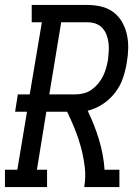

<svg xmlns="http://www.w3.org/2000/svg" viewBox="-46 -755 566 775"><path d="M-26 0V-70H24L63 -304H15L26 -374H74L123 -665H82V-735H308Q336 -735 363 -728.5Q390 -722 411.5 -706Q433 -690 446.5 -666.5Q460 -643 466 -616.5Q472 -590 471.5 -561Q471 -532 466 -504Q461 -472 450.5 -440.5Q440 -409 419 -381.5Q398 -354 369 -335Q340 -316 308 -308Q321 -281 332.5 -252Q344 -223 353 -193.5Q362 -164 368 -133Q374 -102 376 -70H436V0H294Q301 -41 296 -81.5Q291 -122 281 -159.5Q271 -197 256.5 -233Q242 -269 225 -304H141L103 -70H144V0ZM153 -374H259Q275 -374 292.5 -378.5Q310 -383 324.5 -393.5Q339 -404 350.5 -418Q362 -432 370 -448Q378 -464 382.5 -481Q387 -498 390 -514Q392 -531 393 -548.5Q394 -566 392 -582.5Q390 -599 384 -614.5Q378 -630 367 -642Q356 -654 340.5 -659.5Q325 -665 308 -665H201Z"/></svg>

Font: Iosevka Curly Slab Oblique
Style: Regular
Weight: 400
Italic angle: -9°
Monospace: yes
Designer: Belleve Invis
Foundry: Belleve Invis
Version: Version 11.1.0; ttfautohint (v1.8.3)